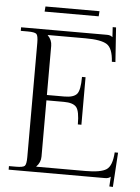

<svg xmlns="http://www.w3.org/2000/svg" viewBox="-59 -879 702 966"><g transform="rotate(5 292.5 -396.5)"><path d="M402 -808H129L131 -834H404ZM18 0V-18H53Q89 -18 97.5 -26.5Q106 -35 106 -71V-648Q106 -684 97.5 -692.5Q89 -701 53 -701H18V-719H452Q470 -719 479 -710H480L477 -760H494L506 -586H488Q484 -654 454 -673Q424 -692 346 -692H155V-691Q177 -669 177 -639V-391H265Q311 -391 328 -410Q345 -429 345 -497H363V-257H345Q345 -325 328 -344.5Q311 -364 265 -364H177V-80Q177 -50 155 -28V-27H404Q481 -27 509.5 -46Q538 -65 542 -133H559L548 41L530 40L533 -9H532Q523 0 505 0Z"/></g></svg>

Font: Foglihten068fMac
Style: Regular
Weight: 500
Designer: gluk (gluksza@wp.pl)
Foundry: gluk (gluksza@wp.pl)
Version: Version 0.68